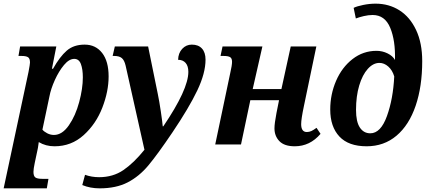

<svg xmlns="http://www.w3.org/2000/svg" viewBox="-46 -790 2356 1050"><path d="M110 -397Q118 -439 118 -448Q118 -470 107.5 -477Q97 -484 72 -484H55L64 -536H262L238 -414H244Q281 -480 319 -513Q357 -546 417 -546Q477 -546 512.5 -500.5Q548 -455 548 -372Q548 -290 513.5 -201Q479 -112 411.5 -51Q344 10 252 10Q204 10 166 -13Q165 -9 163.5 4.5Q162 18 158 35L144 101Q137 134 137 150Q137 173 147.5 180.5Q158 188 185 188H219L210 240H-26ZM407 -367Q407 -411 396.5 -439.5Q386 -468 360 -468Q332 -468 304 -434.5Q276 -401 254 -352.5Q232 -304 224 -261L186 -81Q195 -70 212.5 -61Q230 -52 249 -52Q294 -52 330.5 -104.5Q367 -157 387 -231.5Q407 -306 407 -367Z M404 222 419 166Q455 179 496 179Q572 179 629 140Q686 101 744 29L641 -431Q634 -461 620 -472.5Q606 -484 579 -484H570L582 -536H764L817 -276Q825 -238 833.5 -180.5Q842 -123 844 -99H847Q984 -301 984 -397Q984 -429 969 -446Q954 -463 928 -463Q929 -500 950.5 -523Q972 -546 1003 -546Q1039 -546 1058.5 -524.5Q1078 -503 1078 -464Q1078 -390 1033 -295.5Q988 -201 897 -66Q816 54 765.5 114.5Q715 175 652 207.5Q589 240 499 240Q447 240 404 222Z M1455 -88Q1455 -115 1466 -172L1480 -242H1323L1272 0H1131L1213 -390Q1223 -433 1223 -452Q1223 -471 1212.5 -477.5Q1202 -484 1177 -484H1160L1171 -536H1389L1336 -303H1493L1544 -536H1684L1616 -210Q1601 -139 1601 -111Q1601 -68 1632 -68Q1645 -68 1657 -73.5Q1669 -79 1685 -91L1707 -58Q1649 10 1566 10Q1509 10 1482 -18Q1455 -46 1455 -88Z M1760 -191Q1760 -274 1792 -348Q1824 -422 1882 -467Q1940 -512 2013 -512Q2045 -512 2073.5 -498Q2102 -484 2114 -462Q2117 -568 2088 -638Q2059 -708 1992 -708Q1969 -708 1943.5 -702Q1918 -696 1900 -689L1888 -747Q1906 -756 1940.5 -763Q1975 -770 2008 -770Q2081 -770 2138.5 -733.5Q2196 -697 2229.5 -626Q2263 -555 2263 -456Q2263 -317 2227 -211.5Q2191 -106 2122.5 -48Q2054 10 1959 10Q1860 10 1810 -43.5Q1760 -97 1760 -191ZM2110 -372Q2100 -406 2077.5 -426Q2055 -446 2029 -446Q1995 -446 1965.5 -413.5Q1936 -381 1918.5 -322.5Q1901 -264 1901 -189Q1901 -124 1922 -92.5Q1943 -61 1979 -61Q2036 -61 2070 -155Q2104 -249 2110 -372Z"/></svg>

Font: Noto Serif Narrow
Style: Bold Italic
Weight: 700
Width: 4
Italic angle: -12°
Designer: Monotype Design Team
Foundry: Monotype Imaging Inc.
Version: Version 1.001